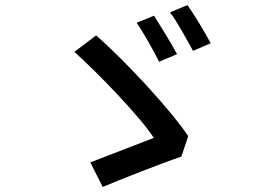

<svg xmlns="http://www.w3.org/2000/svg" viewBox="-20 -771 1040 759"><path d="M721 -751 652 -722C681 -685 719 -613 743 -570L813 -600C792 -640 748 -713 721 -751ZM589 -709 520 -681C547 -643 588 -569 609 -527L680 -557C659 -596 613 -671 589 -709ZM697 -152 724 -233C665 -323 487 -520 360 -631L274 -566C374 -476 535 -308 588 -226C533 -205 399 -153 337 -129L386 -32C455 -61 617 -125 697 -152Z"/></svg>

Font: Spoqa Han Sans Neo Medium
Style: Regular
Weight: 500
Designer: [Spoqa Han Sans Neo] Dong-huui Kim ___ Younghwa Kang ___ Yujin Lee ___ [Noto Sans] Ryoko NISHIZUKA ____ (kana & ideograp
Foundry: Spoqa (http://www.spoqa-han-sans.com)
Version: Version 1.100;hotconv 1.0.109;makeotfexe 2.5.65596